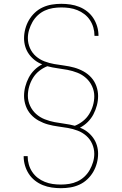

<svg xmlns="http://www.w3.org/2000/svg" viewBox="-20 -843 640 1006"><path d="M299 143Q275 143 251 139.5Q227 136 204.5 127Q182 118 163 103Q144 88 131 68Q118 48 111 24.5Q104 1 104 -23Q104 -23 104 -23.5Q104 -24 104 -25H125Q125 -24 125 -23.5Q125 -23 125 -23Q125 -2 131 19Q137 40 149 58Q161 76 178 89Q195 102 215 110Q235 118 256 121Q277 124 299 124Q321 124 343 120.5Q365 117 385.5 107.5Q406 98 422.5 82.5Q439 67 450 47.5Q461 28 467.5 6.5Q474 -15 474 -37Q474 -64 463 -89Q452 -114 432 -131.5Q412 -149 387 -158.5Q362 -168 336 -172.5Q310 -177 283.5 -180.5Q257 -184 231.5 -191Q206 -198 182.5 -211Q159 -224 141.5 -243.5Q124 -263 115 -288.5Q106 -314 106 -340Q106 -365 112.5 -389.5Q119 -414 130.5 -436Q142 -458 160 -476Q178 -494 201 -506Q180 -514 162.5 -527.5Q145 -541 132 -559Q119 -577 112.5 -598.5Q106 -620 106 -642Q106 -667 112.5 -691.5Q119 -716 131.5 -737.5Q144 -759 162.5 -776.5Q181 -794 204 -804.5Q227 -815 251.5 -819Q276 -823 301 -823Q325 -823 349 -819.5Q373 -816 395.5 -807Q418 -798 437 -783Q456 -768 469 -748Q482 -728 489 -704.5Q496 -681 496 -657Q496 -657 496 -656.5Q496 -656 496 -655H475Q475 -656 475 -656.5Q475 -657 475 -657Q475 -678 469 -699Q463 -720 451 -738Q439 -756 422 -769Q405 -782 385 -790Q365 -798 344 -801Q323 -804 301 -804Q279 -804 257 -800.5Q235 -797 214.5 -787.5Q194 -778 177.5 -762.5Q161 -747 150 -727.5Q139 -708 132.5 -686.5Q126 -665 126 -643Q126 -616 137 -591Q148 -566 168 -548.5Q188 -531 213 -521.5Q238 -512 264 -507.5Q290 -503 316.5 -499.5Q343 -496 368.5 -489Q394 -482 417.5 -469Q441 -456 458.5 -436.5Q476 -417 485 -391.5Q494 -366 494 -340Q494 -315 487.5 -290.5Q481 -266 469.5 -244Q458 -222 440 -204Q422 -186 399 -174Q420 -166 437.5 -152.5Q455 -139 468 -121Q481 -103 487.5 -81.5Q494 -60 494 -38Q494 -13 487.5 11.5Q481 36 468.5 57.5Q456 79 437.5 96.5Q419 114 396 124.5Q373 135 348.5 139Q324 143 299 143ZM372 -184Q395 -193 414.5 -208.5Q434 -224 447 -245Q460 -266 467 -290Q474 -314 474 -339Q474 -366 462.5 -391Q451 -416 431 -434Q411 -452 385.5 -462Q360 -472 333.5 -477Q307 -482 280.5 -485.5Q254 -489 228 -496Q205 -487 185.5 -471.5Q166 -456 153 -435Q140 -414 133 -390Q126 -366 126 -341Q126 -314 137.5 -289Q149 -264 169 -246Q189 -228 214.5 -218Q240 -208 266.5 -203Q293 -198 319.5 -194.5Q346 -191 372 -184Z"/></svg>

Font: Iosevka Slab Thin Extended
Style: Regular
Weight: 100
Width: 7
Monospace: yes
Designer: Belleve Invis
Foundry: Belleve Invis
Version: Version 11.1.1; ttfautohint (v1.8.3)